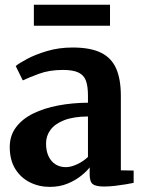

<svg xmlns="http://www.w3.org/2000/svg" viewBox="-20 -756 588 788"><path d="M184.5 11Q140 11 102.5 -7.8Q65 -26.5 42.5 -63Q20 -99.5 20 -152.5Q20 -199.5 45.8 -233.8Q71.5 -268 116 -290Q160.5 -312 218.5 -323Q276.5 -334 341 -334.5V-364.5Q341 -401.5 332.8 -424.5Q324.5 -447.5 302.2 -458.2Q280 -469 238.5 -469Q182.5 -469 140 -453.2Q97.5 -437.5 73.5 -426L44.5 -485Q57.5 -496 91 -514Q124.5 -532 173 -546.5Q221.5 -561 278 -561Q351.5 -561 394.8 -539.5Q438 -518 457 -474.2Q476 -430.5 476 -362.5V-57L528.5 -56V-5.5Q517 -3 496.2 0.5Q475.5 4 451.5 6.8Q427.5 9.5 407 9.5Q373.5 9.5 360.8 -0.2Q348 -10 348 -40V-69Q336.5 -53.5 313.2 -34.8Q290 -16 257.5 -2.5Q225 11 184.5 11ZM250 -70Q271.5 -70 297 -82Q322.5 -94 341 -112V-278Q281 -277.5 243 -262.5Q205 -247.5 187 -222.8Q169 -198 169 -167.5Q169 -136 179.5 -114.2Q190 -92.5 208.2 -81.2Q226.5 -70 250 -70ZM431.5 -736.5V-650.5H119V-736.5Z"/></svg>

Font: Merriweather 36pt
Style: Bold
Weight: 700
Designer: Eben Sorkin
Foundry: Eben Sorkin
Version: Version 2.100